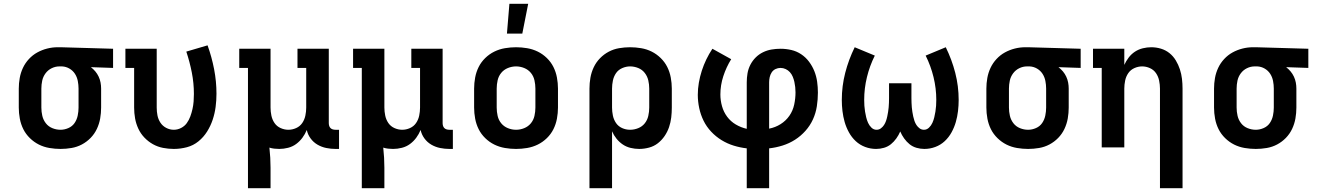

<svg xmlns="http://www.w3.org/2000/svg" viewBox="-20 -777 6940 1012"><path d="M299 8Q270 8 240.5 3Q211 -2 185 -15Q159 -28 137.5 -49Q116 -70 103 -96Q90 -122 84.5 -151.5Q79 -181 79 -210V-310Q79 -338 84 -366Q89 -394 101 -419.5Q113 -445 132.5 -466Q152 -487 176.5 -500.5Q201 -514 228.5 -521Q256 -528 284 -528H300L576 -520V-419L459 -423Q472 -413 482.5 -400.5Q493 -388 500 -373Q507 -358 510 -342Q513 -326 513 -310V-210Q513 -181 508 -152.5Q503 -124 490.5 -97.5Q478 -71 457.5 -50Q437 -29 411.5 -15.5Q386 -2 357 3Q328 8 299 8ZM299 -93Q320 -93 340.5 -102Q361 -111 373 -128.5Q385 -146 389.5 -167.5Q394 -189 394 -210V-310Q394 -330 390 -350.5Q386 -371 375 -388Q364 -405 346 -415.5Q328 -426 307 -427H293Q272 -427 252.5 -417.5Q233 -408 220 -390.5Q207 -373 202.5 -352Q198 -331 198 -310V-210Q198 -188 203 -166.5Q208 -145 221.5 -127.5Q235 -110 256 -101.5Q277 -93 299 -93Z M896 8Q868 8 839.5 2.5Q811 -3 786 -17Q761 -31 741 -52Q721 -73 709 -99Q697 -125 692 -153Q687 -181 687 -210V-419H641V-520H806V-210Q806 -189 810 -168.5Q814 -148 825.5 -130.5Q837 -113 856 -103Q875 -93 896 -93Q916 -93 934.5 -102.5Q953 -112 964.5 -128Q976 -144 983 -163Q990 -182 994.5 -202Q999 -222 1000.5 -242Q1002 -262 1002 -282Q1002 -339 991 -395Q980 -451 962 -505L1074 -538Q1096 -477 1108.5 -412.5Q1121 -348 1121 -283Q1121 -248 1116.5 -213.5Q1112 -179 1101 -146Q1090 -113 1071.5 -83.5Q1053 -54 1026 -32Q999 -10 965 -1Q931 8 896 8Z M1287 215V-419H1241V-520H1406V-210Q1406 -189 1410.5 -167.5Q1415 -146 1427 -128.5Q1439 -111 1459 -102Q1479 -93 1500 -93Q1521 -93 1541 -102Q1561 -111 1573 -128.5Q1585 -146 1589.5 -167.5Q1594 -189 1594 -210V-419H1548V-520H1713V-128Q1713 -121 1715 -114Q1717 -107 1722 -102Q1727 -97 1734 -95Q1741 -93 1748 -93H1767V8H1748Q1724 8 1699.5 3Q1675 -2 1653.5 -14.5Q1632 -27 1617 -47.5Q1602 -68 1597 -92Q1588 -70 1574 -51Q1560 -32 1541 -18Q1522 -4 1498.5 2Q1475 8 1452 8Q1439 8 1425.5 6.5Q1412 5 1400 1Q1403 28 1404.5 54.5Q1406 81 1406 107V215Z M1887 215V-419H1841V-520H2006V-210Q2006 -189 2010.5 -167.5Q2015 -146 2027 -128.5Q2039 -111 2059 -102Q2079 -93 2100 -93Q2121 -93 2141 -102Q2161 -111 2173 -128.5Q2185 -146 2189.5 -167.5Q2194 -189 2194 -210V-419H2148V-520H2313V-128Q2313 -121 2315 -114Q2317 -107 2322 -102Q2327 -97 2334 -95Q2341 -93 2348 -93H2367V8H2348Q2324 8 2299.5 3Q2275 -2 2253.5 -14.5Q2232 -27 2217 -47.5Q2202 -68 2197 -92Q2188 -70 2174 -51Q2160 -32 2141 -18Q2122 -4 2098.5 2Q2075 8 2052 8Q2039 8 2025.5 6.5Q2012 5 2000 1Q2003 28 2004.5 54.5Q2006 81 2006 107V215Z M2700 8Q2671 8 2641.5 3Q2612 -2 2585.5 -15Q2559 -28 2537.5 -49Q2516 -70 2503 -96Q2490 -122 2484.5 -151.5Q2479 -181 2479 -210V-310Q2479 -339 2484.5 -368.5Q2490 -398 2503 -424Q2516 -450 2537.5 -471Q2559 -492 2585.5 -505Q2612 -518 2641.5 -523Q2671 -528 2700 -528Q2729 -528 2758.5 -523Q2788 -518 2814.5 -505Q2841 -492 2862.5 -471Q2884 -450 2897 -424Q2910 -398 2915.5 -368.5Q2921 -339 2921 -310V-210Q2921 -181 2915.5 -151.5Q2910 -122 2897 -96Q2884 -70 2862.5 -49Q2841 -28 2814.5 -15Q2788 -2 2758.5 3Q2729 8 2700 8ZM2700 -93Q2722 -93 2743 -101.5Q2764 -110 2778 -127Q2792 -144 2797 -166Q2802 -188 2802 -210V-310Q2802 -332 2797 -354Q2792 -376 2778 -393Q2764 -410 2743 -418.5Q2722 -427 2700 -427Q2678 -427 2657 -418.5Q2636 -410 2622 -393Q2608 -376 2603 -354Q2598 -332 2598 -310V-210Q2598 -188 2603 -166Q2608 -144 2622 -127Q2636 -110 2657 -101.5Q2678 -93 2700 -93ZM2652 -600 2665 -757H2764L2733 -600Z M3087 215V-310Q3087 -339 3092 -367.5Q3097 -396 3109.5 -422.5Q3122 -449 3142.5 -470Q3163 -491 3188.5 -504.5Q3214 -518 3243 -523Q3272 -528 3301 -528Q3330 -528 3359.5 -523Q3389 -518 3415 -505Q3441 -492 3462.5 -471Q3484 -450 3497 -424Q3510 -398 3515.5 -368.5Q3521 -339 3521 -310V-210Q3521 -184 3518 -158Q3515 -132 3506.5 -107Q3498 -82 3483 -60Q3468 -38 3447.5 -22Q3427 -6 3401 1Q3375 8 3349 8Q3326 8 3303.5 2.5Q3281 -3 3262.5 -15.5Q3244 -28 3229.5 -46Q3215 -64 3206 -85V215ZM3301 -93Q3323 -93 3344 -101.5Q3365 -110 3378.5 -127Q3392 -144 3397 -166Q3402 -188 3402 -210V-310Q3402 -332 3397 -353.5Q3392 -375 3378.5 -392.5Q3365 -410 3344 -418.5Q3323 -427 3301 -427Q3280 -427 3259.5 -418Q3239 -409 3227 -391.5Q3215 -374 3210.5 -352.5Q3206 -331 3206 -310V-210Q3206 -189 3210.5 -167.5Q3215 -146 3227 -128.5Q3239 -111 3259 -102Q3279 -93 3301 -93Z M3916 215V5Q3881 1 3847 -9.5Q3813 -20 3783 -38.5Q3753 -57 3728.5 -83Q3704 -109 3688.5 -140.5Q3673 -172 3665.5 -207Q3658 -242 3658 -277Q3658 -309 3663.5 -341Q3669 -373 3679 -404Q3689 -435 3703 -464Q3717 -493 3735 -520L3834 -465Q3808 -423 3792.5 -375.5Q3777 -328 3777 -279Q3777 -248 3785.5 -217.5Q3794 -187 3812.5 -162Q3831 -137 3858 -121Q3885 -105 3916 -98V-343Q3916 -367 3920 -390.5Q3924 -414 3935 -435.5Q3946 -457 3963 -474Q3980 -491 4001.5 -501.5Q4023 -512 4046.5 -516Q4070 -520 4094 -520Q4123 -520 4151 -513.5Q4179 -507 4203 -491Q4227 -475 4244.5 -451.5Q4262 -428 4272.5 -401.5Q4283 -375 4287 -346.5Q4291 -318 4291 -289Q4291 -253 4285.5 -217Q4280 -181 4265 -148Q4250 -115 4225.5 -87.5Q4201 -60 4170.5 -40.5Q4140 -21 4105 -10Q4070 1 4034 5V215ZM4034 -99Q4066 -105 4094 -122.5Q4122 -140 4140.5 -166.5Q4159 -193 4166 -225.5Q4173 -258 4173 -290Q4173 -304 4171.5 -318Q4170 -332 4167 -345.5Q4164 -359 4158.5 -372.5Q4153 -386 4143.5 -396.5Q4134 -407 4121 -413Q4108 -419 4094 -419Q4080 -419 4067.5 -413Q4055 -407 4047.5 -395.5Q4040 -384 4037 -370.5Q4034 -357 4034 -343Z M4598 8Q4568 8 4540 -2.5Q4512 -13 4490.5 -33Q4469 -53 4454.5 -79.5Q4440 -106 4432 -134Q4424 -162 4420.5 -191.5Q4417 -221 4417 -250Q4417 -323 4435 -393Q4453 -463 4485 -528L4591 -484Q4564 -430 4549.5 -370.5Q4535 -311 4535 -251Q4535 -235 4536 -219.5Q4537 -204 4539.5 -189Q4542 -174 4545.5 -159Q4549 -144 4555.5 -129.5Q4562 -115 4573.5 -104Q4585 -93 4600 -93Q4613 -93 4623 -100.5Q4633 -108 4639.5 -118Q4646 -128 4650 -139.5Q4654 -151 4656.5 -163Q4659 -175 4661 -187Q4663 -199 4664 -211Q4665 -223 4665.5 -235.5Q4666 -248 4666 -260V-338H4784V-260Q4784 -248 4784.5 -235.5Q4785 -223 4786 -211Q4787 -199 4789 -187Q4791 -175 4793.5 -163Q4796 -151 4800 -139.5Q4804 -128 4810.5 -118Q4817 -108 4827 -100.5Q4837 -93 4850 -93Q4865 -93 4876.5 -104Q4888 -115 4894.5 -129.5Q4901 -144 4904.5 -159Q4908 -174 4910.5 -189Q4913 -204 4914 -219.5Q4915 -235 4915 -251Q4915 -311 4900.5 -370.5Q4886 -430 4859 -484L4965 -528Q4997 -463 5015 -393Q5033 -323 5033 -250Q5033 -221 5029.5 -191.5Q5026 -162 5018 -134Q5010 -106 4995.5 -79.5Q4981 -53 4959.5 -33Q4938 -13 4910 -2.5Q4882 8 4852 8Q4831 8 4810.5 2Q4790 -4 4774 -17Q4758 -30 4745.5 -47.5Q4733 -65 4725 -84Q4717 -65 4704.5 -47.5Q4692 -30 4676 -17Q4660 -4 4639.5 2Q4619 8 4598 8Z M5399 8Q5370 8 5340.5 3Q5311 -2 5285 -15Q5259 -28 5237.5 -49Q5216 -70 5203 -96Q5190 -122 5184.5 -151.5Q5179 -181 5179 -210V-310Q5179 -338 5184 -366Q5189 -394 5201 -419.5Q5213 -445 5232.5 -466Q5252 -487 5276.5 -500.5Q5301 -514 5328.5 -521Q5356 -528 5384 -528H5400L5676 -520V-419L5559 -423Q5572 -413 5582.5 -400.5Q5593 -388 5600 -373Q5607 -358 5610 -342Q5613 -326 5613 -310V-210Q5613 -181 5608 -152.5Q5603 -124 5590.5 -97.5Q5578 -71 5557.5 -50Q5537 -29 5511.5 -15.5Q5486 -2 5457 3Q5428 8 5399 8ZM5399 -93Q5420 -93 5440.5 -102Q5461 -111 5473 -128.5Q5485 -146 5489.5 -167.5Q5494 -189 5494 -210V-310Q5494 -330 5490 -350.5Q5486 -371 5475 -388Q5464 -405 5446 -415.5Q5428 -426 5407 -427H5393Q5372 -427 5352.5 -417.5Q5333 -408 5320 -390.5Q5307 -373 5302.5 -352Q5298 -331 5298 -310V-210Q5298 -188 5303 -166.5Q5308 -145 5321.5 -127.5Q5335 -110 5356 -101.5Q5377 -93 5399 -93Z M6094 215V-310Q6094 -331 6089.5 -352.5Q6085 -374 6073 -391.5Q6061 -409 6041 -418Q6021 -427 6000 -427Q5979 -427 5959 -418Q5939 -409 5927 -391.5Q5915 -374 5910.5 -352.5Q5906 -331 5906 -310V0H5787V-419H5741V-520H5906V-435Q5915 -455 5929 -473.5Q5943 -492 5962 -504.5Q5981 -517 6003.5 -522.5Q6026 -528 6048 -528Q6074 -528 6099 -520.5Q6124 -513 6144 -497Q6164 -481 6177.5 -458.5Q6191 -436 6199 -411.5Q6207 -387 6210 -361.5Q6213 -336 6213 -310V215Z M6599 8Q6570 8 6540.5 3Q6511 -2 6485 -15Q6459 -28 6437.5 -49Q6416 -70 6403 -96Q6390 -122 6384.5 -151.5Q6379 -181 6379 -210V-310Q6379 -338 6384 -366Q6389 -394 6401 -419.5Q6413 -445 6432.5 -466Q6452 -487 6476.5 -500.5Q6501 -514 6528.5 -521Q6556 -528 6584 -528H6600L6876 -520V-419L6759 -423Q6772 -413 6782.5 -400.5Q6793 -388 6800 -373Q6807 -358 6810 -342Q6813 -326 6813 -310V-210Q6813 -181 6808 -152.5Q6803 -124 6790.5 -97.5Q6778 -71 6757.5 -50Q6737 -29 6711.5 -15.5Q6686 -2 6657 3Q6628 8 6599 8ZM6599 -93Q6620 -93 6640.5 -102Q6661 -111 6673 -128.5Q6685 -146 6689.5 -167.5Q6694 -189 6694 -210V-310Q6694 -330 6690 -350.5Q6686 -371 6675 -388Q6664 -405 6646 -415.5Q6628 -426 6607 -427H6593Q6572 -427 6552.5 -417.5Q6533 -408 6520 -390.5Q6507 -373 6502.5 -352Q6498 -331 6498 -310V-210Q6498 -188 6503 -166.5Q6508 -145 6521.5 -127.5Q6535 -110 6556 -101.5Q6577 -93 6599 -93Z"/></svg>

Font: Iosevka Plex Etoile
Style: Bold
Weight: 700
Designer: Belleve Invis
Foundry: Belleve Invis
Version: Version 25.1.1; ttfautohint (v1.8.4)